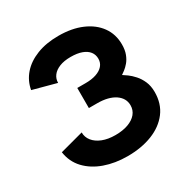

<svg xmlns="http://www.w3.org/2000/svg" viewBox="-170 -878 1004 1034"><g transform="rotate(-30 332.0 -361.0)"><path d="M331.2 -441.4H279.3V-316.4H331.2Q365.8 -316.4 393.5 -309.5Q421.1 -302.5 440.7 -289.4Q460.3 -276.2 470.8 -258.2Q481.2 -240.1 481.2 -217.5Q481.2 -187.6 462.9 -165.4Q444.5 -143.2 410.8 -130.9Q377.1 -118.6 331.2 -118.6Q285.4 -118.6 251.4 -132Q217.4 -145.5 198.7 -168.9Q180 -192.3 180 -222.2L34.2 -183.1Q43.4 -120.3 84.5 -76.6Q125.7 -32.9 189.8 -10.1Q254 12.7 331.2 12.7Q418.2 12.7 485.5 -13.9Q552.8 -40.5 591.3 -91.3Q629.7 -142.1 629.7 -214.4Q629.7 -252.1 617.1 -280.7Q604.5 -309.3 586.1 -329.6Q567.8 -350 550.3 -362.7Q532.8 -375.5 522.9 -381.3Q530.9 -386.6 544.3 -396.8Q557.8 -407 571.9 -423.6Q585.9 -440.1 595.5 -465Q605.1 -489.8 605.1 -524.4Q605.1 -587.9 571 -635.3Q536.9 -682.6 475.3 -709Q413.8 -735.4 331.2 -735.4Q254.3 -735.4 196.2 -712.5Q138.2 -689.7 102.9 -649.3Q67.6 -608.8 58.3 -555.7L203.5 -516.6Q203.5 -541.8 218.4 -561.5Q233.2 -581.2 261.8 -592.6Q290.3 -604.1 331.2 -604.1Q372.7 -604.1 400.4 -593.8Q428.1 -583.5 442.4 -565Q456.6 -546.5 456.6 -521.3Q456.6 -496.3 441.2 -478.4Q425.8 -460.5 397.8 -451Q369.8 -441.4 331.2 -441.4Z"/></g></svg>

Font: Giphurs SC
Style: Regular
Weight: 400
Version: Version 0.920